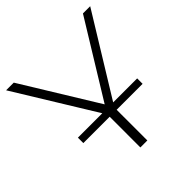

<svg xmlns="http://www.w3.org/2000/svg" viewBox="-184 -847 993 993"><g transform="rotate(-45 312.5 -350.0)"><path d="M338 -241V0H287V-241L5 -700H61L314 -288L567 -700H620ZM94.3 -264.2H527.8V-224.5H94.3Z"/></g></svg>

Font: Montserrat Atlas Light
Style: Regular
Weight: 300
Designer: Julieta Ulanovsky
Foundry: Julieta Ulanovsky
Version: Version 7.200